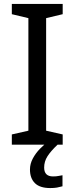

<svg xmlns="http://www.w3.org/2000/svg" viewBox="-20 -734 379 974"><path d="M298 0H40V-52L124 -71V-642L40 -662V-714H298V-662L214 -642V-71L298 -52ZM204 116Q204 161 249 161Q266 161 277.5 158.5Q289 156 297 155V211Q283 215 269 217.5Q255 220 235 220Q182 220 157 195Q132 170 132 126Q132 97 146.5 70Q161 43 182.5 21Q204 -1 224 -15L272 0Q238 32 221 58.5Q204 85 204 116Z"/></svg>

Font: Noto Sans Khojki
Style: Regular
Weight: 400
Designer: Monotype Design Team
Foundry: Monotype Imaging Inc.
Version: Version 2.003; ttfautohint (v1.8.4.7-5d5b)